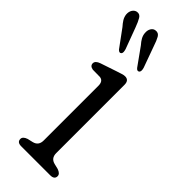

<svg xmlns="http://www.w3.org/2000/svg" viewBox="-231 -680 708 708"><g transform="rotate(45 123.0 -326.5)"><path d="M168.5 -429.5V-73.5Q168.5 -47 193 -41L213.5 -36Q232.5 -29.5 232.5 -17Q232.5 0 210.5 0H59.5Q38 0 38 -17Q38 -29.5 57 -36L78.5 -41Q103 -47 103 -73.5V-359Q103 -384 83.5 -386L46.5 -386.5Q29.5 -389.5 29.5 -403Q29.5 -416 49.5 -423L113.5 -444.5Q123.5 -447.5 132.2 -450.5Q141 -453.5 148 -453.5Q168.5 -453.5 168.5 -429.5ZM144.2 -606.5 173.9 -524.5Q178.6 -509 173.1 -503Q165.7 -496.5 157.5 -506.5L108.1 -575.5Q99.1 -585.5 93.2 -596Q87.4 -606.5 86.6 -618Q85.4 -632 91.5 -641.8Q97.5 -651.5 108.1 -652.5Q122.2 -654.5 129.7 -641.5Q137.1 -628.5 144.2 -606.5ZM47.8 -607.5 78.3 -525.5Q80.3 -519 80.7 -513.2Q81.1 -507.5 77.9 -504Q71.3 -497.5 62.3 -507L12.5 -575Q3.5 -585 -2.8 -595Q-9 -605 -10.6 -617Q-11.8 -631 -5.7 -640.8Q0.4 -650.5 10.6 -652.5Q24.7 -655 32.3 -642Q39.9 -629 47.8 -607.5Z"/></g></svg>

Font: Fraunces 72pt SuperSoft Light
Style: Regular
Weight: 300
Version: Version 1.000;[0bf87f6ff]